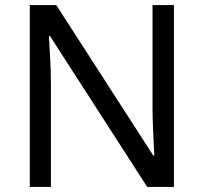

<svg xmlns="http://www.w3.org/2000/svg" viewBox="-20 -734 800 754"><path d="M663 0H558L176 -593H172Q174 -558 177 -506Q180 -454 180 -399V0H97V-714H201L582 -123H586Q585 -139 583.5 -171Q582 -203 580.5 -241Q579 -279 579 -311V-714H663Z"/></svg>

Font: Noto Sans Ogham
Style: Regular
Weight: 400
Designer: Monotype Design Team
Foundry: Monotype Imaging Inc.
Version: Version 2.001; ttfautohint (v1.8.4.7-5d5b)